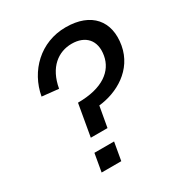

<svg xmlns="http://www.w3.org/2000/svg" viewBox="-169 -836 899 956"><g transform="rotate(-30 281.0 -358.0)"><path d="M211 -360 179 -177H275L296 -295C402 -306 518 -370 541 -498C564 -628 492 -716 345 -716C199 -716 93 -610 69 -477L164 -467C184 -580 253 -630 330 -630C407 -630 455 -582 440 -498C426 -418 354 -360 211 -360ZM139 0H252L270 -103H157Z"/></g></svg>

Font: Uncut Sans Medium
Style: Italic
Weight: 500
Italic angle: -10°
Designer: Kasper Nordkvist
Foundry: Uncut Type
Version: Version 1.111;FEAKit 1.0